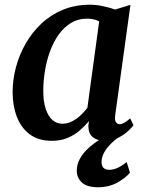

<svg xmlns="http://www.w3.org/2000/svg" viewBox="-20 -587 616 814"><path d="M468.5 -99.5Q465.5 -77.5 471.5 -69Q477.5 -60.5 487 -60.5Q495.5 -60.5 505.8 -66Q516 -71.5 532 -85L546 -56Q541 -48.5 524.2 -32.5Q507.5 -16.5 481.8 -3.2Q456 10 423 10Q393.5 10 374.2 -5Q355 -20 354.5 -52L357 -73.5Q340 -53 317.8 -33.8Q295.5 -14.5 266.2 -2.2Q237 10 200 10Q143 10 106.2 -17.5Q69.5 -45 51.5 -91.8Q33.5 -138.5 33.5 -196Q33.5 -248.5 47.5 -301.5Q61.5 -354.5 88.8 -402.2Q116 -450 155.8 -487.2Q195.5 -524.5 247.2 -545.8Q299 -567 362 -567Q387.5 -567 417 -560.8Q446.5 -554.5 468 -546.5L533 -566.5ZM400.5 -496.5Q389 -502.5 376 -505.2Q363 -508 349 -508Q311 -508 281 -489.8Q251 -471.5 228.8 -440.2Q206.5 -409 192 -369.2Q177.5 -329.5 170.5 -286.2Q163.5 -243 163.5 -201Q163.5 -156.5 173.8 -125.5Q184 -94.5 202 -78.5Q220 -62.5 244 -62.5Q262 -62.5 277.2 -68.8Q292.5 -75 306 -85Q319.5 -95 330.5 -106.8Q341.5 -118.5 350.5 -130ZM395 207Q347.5 206.5 326.5 186.2Q305.5 166 305.5 137Q305.5 109.5 319 85.5Q332.5 61.5 354.5 41.5Q376.5 21.5 402.2 5.2Q428 -11 453 -23.5L477.5 -35L503.5 -20Q476 -2 455 17.8Q434 37.5 422.5 57.8Q411 78 410.5 98.5Q410.5 117 419.2 125Q428 133 443.5 133Q461 133 480 124Q499 115 517 100L531 145Q513.5 167 477.5 187Q441.5 207 395 207Z"/></svg>

Font: Merriweather 20pt SemiBold
Style: Italic
Weight: 600
Italic angle: -7.8°
Version: Version 2.101